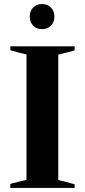

<svg xmlns="http://www.w3.org/2000/svg" viewBox="-20 -929 420 949"><path d="M127 -847Q127 -874 143.5 -891.5Q160 -909 188 -909Q215 -909 232 -891.5Q249 -874 249 -847Q249 -820 232 -802.5Q215 -785 188 -785Q160 -785 143.5 -802.5Q127 -820 127 -847ZM31 -20Q63 -29 111 -40V-660Q89 -664 31 -681V-700H349V-680Q337 -676 318.5 -671.5Q300 -667 292 -665L268 -659V-39Q291 -35 349 -18V0H31Z"/></svg>

Font: Trirong
Style: Bold
Weight: 700
Designer: Katatrad Team
Foundry: CadsonDemak
Version: Version 1.001